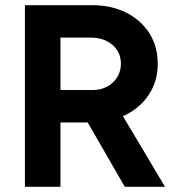

<svg xmlns="http://www.w3.org/2000/svg" viewBox="-20 -720 685 740"><path d="M76 0V-700H336Q410 -700 467 -671Q524 -642 556 -591.5Q588 -541 588 -474Q588 -408 554.5 -356.5Q521 -305 463 -276.5Q405 -248 331 -248H213V0ZM461 0 299 -281 404 -356 616 0ZM213 -373H337Q368 -373 392.5 -386Q417 -399 431.5 -422Q446 -445 446 -474Q446 -519 413.5 -547Q381 -575 330 -575H213Z"/></svg>

Font: Figtree
Style: Bold
Weight: 700
Designer: Erik Kennedy
Foundry: Erik Kennedy
Version: Version 2.001;gftools[0.9.30]